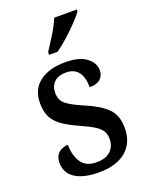

<svg xmlns="http://www.w3.org/2000/svg" viewBox="-145 -841 719 927"><g transform="rotate(-20 214.0 -378.0)"><path d="M202 10Q122 10 79 -18Q36 -46 36 -98Q36 -125 47 -139.5Q58 -154 74 -160.5Q90 -167 104 -167Q104 -111 128.5 -75.5Q153 -40 205 -40Q254 -40 278.5 -63.5Q303 -87 303 -125Q303 -149 293 -165.5Q283 -182 259 -197.5Q235 -213 192 -232Q142 -254 109.5 -276Q77 -298 61.5 -327.5Q46 -357 46 -401Q46 -472 95.5 -509Q145 -546 226 -546Q300 -546 336 -518Q372 -490 372 -453Q372 -425 353.5 -408.5Q335 -392 298 -392Q298 -443 277 -470.5Q256 -498 215 -498Q174 -498 153 -477.5Q132 -457 132 -423Q132 -385 158 -364Q184 -343 248 -316Q319 -286 354.5 -250Q390 -214 390 -150Q390 -73 339.5 -31.5Q289 10 202 10ZM167 -619Q188 -651 213 -691.5Q238 -732 252 -766H368V-756Q356 -739 329 -710.5Q302 -682 270 -653.5Q238 -625 211 -606H167Z"/></g></svg>

Font: Noto Serif Tamil SemiCondensed Medium
Style: Italic
Weight: 500
Width: 4
Italic angle: -12°
Designer: Indian Type Foundry, Tom Grace, and the Monotype Design Team
Foundry: Monotype Imaging Inc.
Version: Version 2.003; ttfautohint (v1.8.4.7-5d5b)